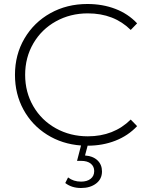

<svg xmlns="http://www.w3.org/2000/svg" viewBox="-20 -725 756 962"><path d="M307 192 321 164Q348 185 386 185Q416 185 434 171Q452 157 452 132Q452 109 435 95Q418 81 386 81H366L386 4Q291 -3 215.5 -50.5Q140 -98 97.5 -176Q55 -254 55 -350Q55 -451 102.5 -532Q150 -613 232.5 -659Q315 -705 418 -705Q494 -705 558 -680.5Q622 -656 667 -608L635 -575Q551 -658 420 -658Q332 -658 260 -618Q188 -578 147 -507.5Q106 -437 106 -350Q106 -263 147 -192.5Q188 -122 260 -82Q332 -42 420 -42Q550 -42 635 -126L667 -93Q622 -45 558 -20Q494 5 419 5L406 54Q446 57 468.5 78.5Q491 100 491 134Q491 172 461.5 194.5Q432 217 386 217Q339 217 307 192Z"/></svg>

Font: Goldbeck Next Light
Style: Regular
Weight: 300
Designer: Julieta Ulanovsky
Foundry: Julieta Ulanovsky
Version: Version 7.200